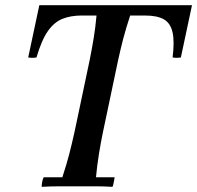

<svg xmlns="http://www.w3.org/2000/svg" viewBox="-20 -720 762 742"><path d="M141 2Q141 -6 143 -17Q145 -28 149 -35H221Q238 -87 248 -126Q258 -165 268 -210L327 -490Q335 -530 342 -572.5Q349 -615 353 -660H295Q254 -660 222 -647.5Q190 -635 165.5 -600.5Q141 -566 121 -498Q105 -495 89 -498L132 -700H722L679 -498Q662 -495 647 -498Q655 -561 646.5 -596.5Q638 -632 612 -646Q586 -660 541 -660H483Q466 -608 456.5 -571.5Q447 -535 437 -490L378 -210Q370 -172 362.5 -126Q355 -80 351 -35H423Q422 -29 420 -17.5Q418 -6 415 2Q381 0 347 0Q313 0 278 0Q244 0 210 0Q176 0 141 2Z"/></svg>

Font: Poltawski Nowy
Style: Italic
Weight: 400
Italic angle: -12°
Designer: Adam Pótawski, Mateusz Machalski, Borys Kosmynka, Ania Wieluska
Foundry: Capitalics.wtf
Version: Version 1.001;gftools[0.9.25]